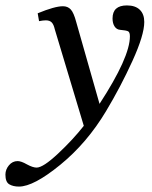

<svg xmlns="http://www.w3.org/2000/svg" viewBox="-128 -449 559 708"><path d="M-108 195Q-108 176 -95 160.5Q-82 145 -63 145Q-50 145 -29 157Q-7 169 7 169Q31 169 86 117.5Q141 66 181 15L74 -341Q70 -359 62.5 -366.5Q55 -374 41 -374Q31 -374 16 -371L11 -400Q74 -426 104 -426Q122 -426 133 -414Q144 -402 153 -368L239 -66Q351 -238 351 -315Q351 -330 344.5 -333.5Q338 -337 315 -339Q302 -340 294.5 -351.5Q287 -363 287 -381Q287 -429 340 -429Q371 -429 387.5 -413Q404 -397 404 -368Q404 -320 360.5 -224.5Q317 -129 263 -39Q193 78 94.5 158.5Q-4 239 -58 239Q-80 239 -94 230.5Q-108 222 -108 195Z"/></svg>

Font: Unna
Style: Italic
Weight: 400
Italic angle: -8.05°
Designer: Jorge de Buen Unna
Foundry: Omnibus-Type
Version: Version 2.008